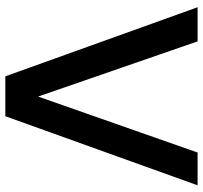

<svg xmlns="http://www.w3.org/2000/svg" viewBox="-40 -704 744 703"><g transform="rotate(90 331.5 -352.0)"><path d="M333 -120 538 -704H658L405 0H259L6 -704H131Z"/></g></svg>

Font: CBA Beacon Sans Bold
Style: Regular
Weight: 700
Designer: Wei Huang
Foundry: Wei Huang
Version: Version 1.002